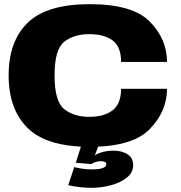

<svg xmlns="http://www.w3.org/2000/svg" viewBox="-20 -701 868 922"><path d="M411 4Q205 4 113.2 -85.8Q21.5 -175.5 21.5 -339Q21.5 -503 113.2 -592Q205 -681 410.5 -681Q617 -681 699.5 -597Q782 -513 782 -403.5H561.5Q561.5 -476.5 520.8 -506.8Q480 -537 408.5 -537Q335 -537 288.5 -500.5Q242 -464 242 -339Q242 -213.5 288.5 -176.8Q335 -140 408.5 -140Q479.5 -140 520.5 -171.2Q561.5 -202.5 561.5 -274.5H782Q782 -167 699.5 -81.5Q617 4 411 4ZM419.5 201Q365.5 201 307.5 188.5L336.5 101.5Q352.5 105.5 374.2 109Q396 112.5 421.5 112.5Q490.5 112.5 490.5 87Q490.5 73 463 73Q450 73 437.5 77.5Q425 82 419 87L344 80.5L369.5 0H452.5L435.5 45Q450.5 35 473.8 28.8Q497 22.5 523.5 22.5Q566.5 22.5 593 40.2Q619.5 58 619.5 92Q619.5 127.5 589.2 151.8Q559 176 513 188.5Q467 201 419.5 201Z"/></svg>

Font: Anybody ExtraExpanded ExtraBold
Style: Regular
Weight: 800
Width: 8
Designer: Tyler Finck
Foundry: Etcetera Type Company
Version: Version 1.010; ttfautohint (v1.8.3) -l 8 -r 50 -G 200 -x 14 